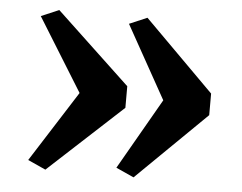

<svg xmlns="http://www.w3.org/2000/svg" viewBox="-43 -603 776 616"><g transform="rotate(5 345.0 -295.0)"><path d="M408 -552.5 632.5 -328V-258.5L408 -38.5L350.5 -64.5L481.5 -293L350.5 -528ZM124 -552.5 362.5 -328V-258.5L124 -38.5L66.5 -64.5L212 -293L66.5 -528Z"/></g></svg>

Font: Merriweather 36pt Black
Style: Regular
Weight: 900
Version: Version 2.100